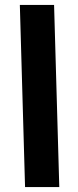

<svg xmlns="http://www.w3.org/2000/svg" viewBox="-20 -754 314 774"><path d="M81 0 60 -734H198L219 0Z"/></svg>

Font: Noto Sans Arabic SemCond
Style: Bold
Weight: 700
Width: 4
Designer: Monotype Design Team, Nadine Chahine, Nizar Qandah and Khaled Hosny
Foundry: Monotype Imaging Inc.
Version: Version 2.012; ttfautohint (v1.8.4.7-5d5b)